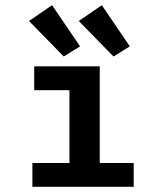

<svg xmlns="http://www.w3.org/2000/svg" viewBox="-20 -721 640 741"><path d="M105 0V-92H248V-373H112V-465H365V-92H496V0ZM226 -503 92 -640 181 -701 289 -542ZM418 -503 284 -640 373 -701 481 -542Z"/></svg>

Font: Inconsolata Expanded Bold
Style: Regular
Weight: 700
Width: 7
Monospace: yes
Designer: Raph Levien, Cyreal, Brenton Simpson
Foundry: Raph Levien, Cyreal, Google
Version: Version 3.001; ttfautohint (v1.8.2.53-6de2)